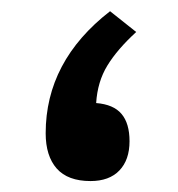

<svg xmlns="http://www.w3.org/2000/svg" viewBox="-20 -331 326 351"><path d="M181.2 -310.5 229 -272.5Q194.3 -240.7 176.3 -211.2Q158.2 -181.6 155.8 -142.6Q187.5 -140.1 202.1 -122.8Q216.8 -105.5 216.8 -72.8Q216.8 -38.6 198.2 -19.3Q179.7 0 145.5 0Q104 0 83.7 -22.9Q63.5 -45.9 63.5 -87.4Q63.5 -219.2 181.2 -310.5Z"/></svg>

Font: Vazirmatn UI FD NL Medium
Style: Regular
Weight: 500
Designer: Saber Rastikerdar
Foundry: Saber Rastikerdar
Version: Version 33.003